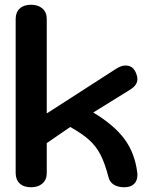

<svg xmlns="http://www.w3.org/2000/svg" viewBox="-20 -779 635 809"><path d="M46 -50V-699Q46 -727 63 -743Q80 -759 111 -759Q141 -759 159 -743Q177 -727 177 -699V-301L469 -489Q491 -503 509 -503Q538 -503 551 -476Q559 -458 559 -446Q559 -420 528 -401L373 -305Q461 -252 504.5 -193Q548 -134 558 -54Q559 -50 559 -42Q559 -17 544.5 -3.5Q530 10 504 10Q477 10 459.5 -1Q442 -12 437 -33Q422 -91 403.5 -127Q385 -163 355.5 -189.5Q326 -216 276 -244L177 -176V-50Q177 -22 159 -6Q141 10 111 10Q80 10 63 -6Q46 -22 46 -50Z"/></svg>

Font: Kodchasan
Style: Bold
Weight: 700
Designer: Katatrad Aksorn Co.,Ltd.
Foundry: Cadson Demak Co.,Ltd.
Version: Version 1.000; ttfautohint (v1.6)